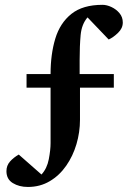

<svg xmlns="http://www.w3.org/2000/svg" viewBox="-20 -654 528 784"><path d="M481.4 -562Q481.4 -538.6 461.9 -519.8Q442.4 -501 423.8 -492.7L337.4 -583Q313.5 -555.2 309.3 -511.2Q305.2 -467.3 305.2 -408.2V-351.6H444.8V-295.9H306.6V-164.6Q306.6 -114.3 292.2 -65.4Q277.8 -16.6 250.2 22.9Q222.7 62.5 183.1 85.9Q143.6 109.4 93.8 109.4Q58.1 109.4 32.2 93.5Q6.3 77.6 6.3 44.9Q6.3 22 20.8 5.6Q35.2 -10.7 56.6 -22.9L149.4 58.6Q171.9 34.2 179.2 -3.7Q186.5 -41.5 186.5 -69.8V-295.9H88.4V-351.6H186.5Q186.5 -432.6 205.8 -496.3Q225.1 -560.1 271.5 -597.2Q317.9 -634.3 398.4 -634.3Q416 -634.3 435.3 -625.2Q454.6 -616.2 468 -600.1Q481.4 -584 481.4 -562Z"/></svg>

Font: Annapurna SIL
Style: Bold
Weight: 700
Designer: Peter Martin, Annie Olsen
Foundry: SIL International
Version: Version 2.000